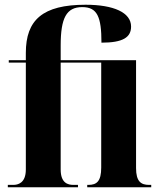

<svg xmlns="http://www.w3.org/2000/svg" viewBox="-20 -790 674 810"><path d="M13 0H309V-10H290C267 -10 236 -17 236 -75V-526H407V-83C407 -25 388 -10 353 -10H348V0H618V-10H609C575 -10 554 -24 554 -81V-536H236V-598C236 -714 260 -760 327 -760C390 -760 408 -720 408 -610C498 -610 533 -632 533 -678C533 -737 460 -770 341 -770C160 -770 89 -706 89 -567V-536H17V-526H89V-75C89 -17 55 -10 36 -10H13Z"/></svg>

Font: Noto Serif Display ExtraCondensed ExtraBold
Style: Regular
Weight: 800
Width: 2
Designer: Monotype Design Team
Foundry: Monotype Imaging Inc.
Version: Version 2.009